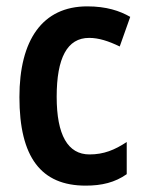

<svg xmlns="http://www.w3.org/2000/svg" viewBox="-20 -639 455 603"><path d="M249 -56C300 -56 341 -66 378 -92V-193C340 -168 306 -154 261 -154C193 -154 158 -215 158 -335C158 -457 191 -520 260 -520C290 -520 321 -510 356 -493L389 -586C356 -605 314 -619 254 -619C113 -619 41 -513 41 -334C41 -145 109 -56 249 -56Z"/></svg>

Font: Noto Sans Malayalam UI Condensed SemiBold
Style: Regular
Weight: 600
Width: 3
Designer: Jelle Bosma - Monotype Design Team
Foundry: Monotype Imaging Inc.
Version: Version 2.104